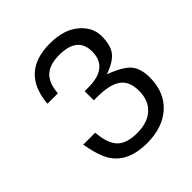

<svg xmlns="http://www.w3.org/2000/svg" viewBox="-121 -694 522 522"><g transform="rotate(-45 139.5 -433.5)"><path d="M217.8 -525.9Q217.8 -582.5 147.5 -582.5Q111.3 -582.5 92.8 -565.7Q74.2 -548.8 71.3 -511.2H31.2Q40.5 -622.6 151.9 -622.6Q204.6 -622.6 235.1 -597.2Q265.6 -571.8 265.6 -537.1Q265.6 -502.4 252 -484.4Q238.3 -466.3 202.1 -453.6Q248 -436.5 263.4 -417.7Q278.8 -398.9 278.8 -365.2Q278.8 -308.6 243.2 -276.1Q207.5 -243.7 147.5 -243.7Q63 -243.7 37.1 -305.7Q27.3 -329.1 21.5 -363.8H67.4Q70.8 -319.8 89.1 -301Q107.4 -282.2 147.5 -282.2Q187.5 -282.2 210 -302.7Q232.4 -323.2 232.4 -360.1Q232.4 -397 210 -412.8Q187.5 -428.7 139.6 -428.7H127V-463.9H141.6Q217.8 -463.9 217.8 -525.9Z"/></g></svg>

Font: RIT Meera New
Style: Regular
Weight: 400
Designer: Hussain K H
Foundry: RIT
Version: 1.6.2